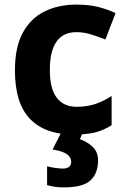

<svg xmlns="http://www.w3.org/2000/svg" viewBox="-20 -576 554 836"><path d="M300 10Q178 10 111.5 -57.5Q45 -125 45 -270Q45 -370 79 -433Q113 -496 173.5 -526Q234 -556 313 -556Q369 -556 410.5 -545Q452 -534 483 -519L439 -404Q404 -418 373.5 -427Q343 -436 313 -436Q197 -436 197 -271Q197 -189 227.5 -150Q258 -111 313 -111Q360 -111 396 -123.5Q432 -136 466 -158V-31Q432 -9 394.5 0.5Q357 10 300 10ZM407 122Q407 178 374.5 209Q342 240 256 240Q234 240 216.5 237Q199 234 185 230V148Q199 152 219.5 155Q240 158 255 158Q269 158 279.5 151.5Q290 145 290 128Q290 110 272 96Q254 82 209 75L247 0H341L328 30Q358 40 382.5 62.5Q407 85 407 122Z"/></svg>

Font: Noto Sans Telugu
Style: Bold
Weight: 700
Designer: Jelle Bosma - Monotype Design Team
Foundry: Monotype Imaging Inc.
Version: Version 2.005; ttfautohint (v1.8.4.7-5d5b)